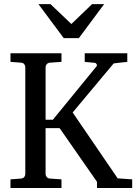

<svg xmlns="http://www.w3.org/2000/svg" viewBox="-20 -936 678 956"><path d="M462.9 0V-30.8L276.9 -297.9H207V-68.8Q207 -61.5 212.6 -54.7Q218.3 -47.9 229 -46.9L286.1 -43V0H32.2V-43L85 -46.9Q95.7 -47.9 100.8 -54.7Q106 -61.5 106 -68.8V-602.1Q106 -609.4 100.8 -616.2Q95.7 -623 85 -624L32.2 -627.9V-670.9H286.1V-627.9L229 -624Q218.3 -623 212.6 -616.2Q207 -609.4 207 -602.1V-339.8H243.2L460.9 -606Q464.4 -610.4 461.2 -616.2Q458 -622.1 453.1 -623L401.9 -627.9V-670.9H613.8V-627.9Q596.2 -626.5 582 -624.5Q569.8 -623 559.1 -621.8Q548.3 -620.6 545.9 -620.1L341.8 -376L565.9 -47.9L638.2 -43V0ZM372.6 -746.1H297.4L171.4 -915.5H231.4L335.4 -816.4L438.5 -915.5H498.5Z"/></svg>

Font: Charis SIL Eur
Style: Regular
Weight: 400
Foundry: SIL International
Version: Version 5.000